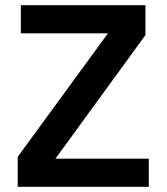

<svg xmlns="http://www.w3.org/2000/svg" viewBox="-20 -718 640 738"><path d="M552 0H48V-115L395 -590H60V-698H539V-583L193 -108H552Z"/></svg>

Font: IBM Plex Mono SmBld
Style: Regular
Weight: 600
Monospace: yes
Designer: Mike Abbink, Paul van der Laan, Pieter van Rosmalen
Foundry: Bold Monday
Version: Version 2.3